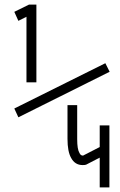

<svg xmlns="http://www.w3.org/2000/svg" viewBox="-20 -812 519 832"><path d="M314.5 -356.4V-209Q314.5 -165 324.2 -149.4Q329.1 -137.7 339.8 -137.7L412.1 -174.8V-268.6H454.1V0H412.1V-128.9L353.5 -98.6Q349.6 -96.7 337.9 -96.7Q304.7 -96.7 288.1 -127.9Q272.5 -155.3 272.5 -210V-356.4ZM137.7 -792V-455.1H94.7V-739.3L59.6 -721.7L42 -760.7L105.5 -792ZM436.5 -538.1 455.1 -501 59.6 -303.7 42 -341.8Z"/></svg>

Font: wanta
Style: Medium
Weight: 500
Version: Version 0.91